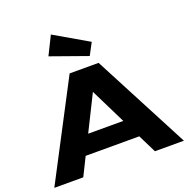

<svg xmlns="http://www.w3.org/2000/svg" viewBox="-161 -1106 1236 1259"><g transform="rotate(-20 457.0 -476.5)"><path d="M644 -127H270L207 0H4.9L356 -670.9H558.1L909.2 0H707ZM335 -257.8H580.1L458 -504.9ZM327.6 -952.6 563 -815.9 519 -732.9 263.7 -823.7Z"/></g></svg>

Font: REH Gaming
Style: Gaming
Weight: 700
Designer: Astigmatic (AOETI)
Foundry: Astigmatic (AOETI)
Version: Version 1.001 2011